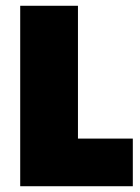

<svg xmlns="http://www.w3.org/2000/svg" viewBox="-20 -645 485 665"><path d="M50 0V-625H250V-165H440V0Z"/></svg>

Font: Changa ExtraLight ExtraBold
Style: Regular
Weight: 800
Version: Version 3.002; ttfautohint (v1.8.2)